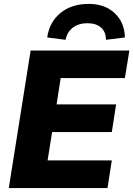

<svg xmlns="http://www.w3.org/2000/svg" viewBox="-20 -964 683 984"><path d="M25 0ZM25 0 137 -705H643L620 -564H291L270 -429H575L553 -287H247L224 -142H553L531 0ZM316 -760 222 -772Q233 -851 290 -897.5Q347 -944 434 -944Q519 -944 569 -895.5Q619 -847 620 -772L523 -760Q523 -800 498 -822.5Q473 -845 428 -845Q383 -845 353.5 -822.5Q324 -800 316 -760Z"/></svg>

Font: Winston ExtraBold
Style: Italic
Weight: 800
Italic angle: -9°
Designer: Original fonts by Vernon Adams / Changes by Cristiano Sobral
Foundry: Original fonts by Vernon Adams / Changes by Cristiano Sobral
Version: Version 2.503;July 17, 2020;FontCreator 13.0.0.2655 64-bit